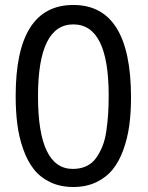

<svg xmlns="http://www.w3.org/2000/svg" viewBox="-20 -729 596 772"><path d="M132.8 -341.8Q132.8 -49.8 272.9 -49.8Q303.2 -49.8 326.9 -60.8Q350.6 -71.8 366 -93.3Q381.3 -114.7 391.8 -140.6Q402.3 -166.5 407.5 -201.9Q412.6 -237.3 414.8 -270.5Q417 -303.7 417 -345.2Q417 -630.9 274.9 -630.9Q132.8 -630.9 132.8 -341.8ZM43 -342.8Q43 -709 274.9 -709Q506.8 -709 506.8 -336.9Q506.8 -275.9 499.8 -224.4Q492.7 -172.9 475.8 -126.2Q459 -79.6 432.9 -47.4Q406.7 -15.1 366.5 3.9Q326.2 22.9 274.9 22.9Q222.7 22.9 182.4 3.7Q142.1 -15.6 116.2 -48.3Q90.3 -81.1 73.5 -128.7Q56.6 -176.3 49.8 -228.5Q43 -280.8 43 -342.8Z"/></svg>

Font: Miedinger*
Style: Book
Weight: 400
Version: Version 001.000